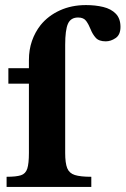

<svg xmlns="http://www.w3.org/2000/svg" viewBox="-20 -737 495 757"><path d="M340 0H6V-40Q44 -40 62.5 -46Q81 -52 87.5 -72Q94 -92 94 -134V-407H13V-468H94V-500Q94 -541 106 -575.5Q118 -610 140 -638Q170 -675 216 -696Q262 -717 319 -717Q356 -717 387 -709.5Q418 -702 436.5 -683Q455 -664 455 -631Q455 -600 436 -587Q417 -574 397 -574Q370 -574 357.5 -588Q345 -602 337.5 -621Q330 -640 320 -654Q310 -668 288 -668Q259 -668 248 -643.5Q237 -619 237 -560V-134Q237 -94 245 -74Q253 -54 275 -47Q297 -40 340 -40Z"/></svg>

Font: STIX Two Text
Style: Bold
Weight: 700
Designer: Ross Mills, John Hudson & Paul Hanslow, Tiro Typeworks Ltd; with prior portions MicroPress Inc., and Coen Hoffman.
Foundry: Tiro Typeworks Ltd
Version: Version 2.13 b171